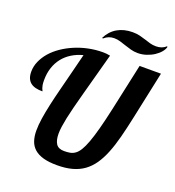

<svg xmlns="http://www.w3.org/2000/svg" viewBox="-168 -1058 1087 1192"><g transform="rotate(20 375.5 -461.5)"><path d="M615.2 -748H756.3L689.9 -436Q673.8 -359.9 657.7 -297.6Q641.6 -235.4 621.8 -186Q602.1 -136.7 577.1 -100.6Q552.2 -64.5 519 -40.5Q485.8 -16.6 442.6 -4.9Q399.4 6.8 343.3 6.8Q289.1 6.8 252.2 -3.7Q215.3 -14.2 192.6 -34.4Q169.9 -54.7 159.9 -84.2Q149.9 -113.8 149.9 -151.9Q149.9 -189.5 156.7 -233.9Q163.6 -278.3 174.8 -329.3Q186 -380.4 200.9 -438.2Q215.8 -496.1 231.9 -560.1L265.1 -691.9Q224.1 -681.2 191.4 -660.9Q158.7 -640.6 135.7 -611.6Q112.8 -582.5 100.3 -544.9Q87.9 -507.3 87.9 -461.9Q87.9 -441.9 90.1 -429.9Q92.3 -418 95 -410.9Q97.7 -403.8 99.9 -400.1Q102.1 -396.5 102.1 -393.1Q77.1 -393.1 57.1 -397.9Q37.1 -402.8 23.4 -413.6Q9.8 -424.3 2.4 -441.9Q-4.9 -459.5 -4.9 -484.9Q-4.9 -520 9.8 -553.5Q24.4 -586.9 50 -616.5Q75.7 -646 111.3 -670.4Q147 -694.8 189 -712.6Q231 -730.5 277.8 -740.2Q324.7 -750 373 -750Q385.7 -750 395.5 -749Q405.3 -748 420.9 -745.1Q397.5 -659.2 378.7 -589.6Q359.9 -520 344.7 -464.4Q329.6 -408.7 318.6 -365.5Q307.6 -322.3 300.5 -288.3Q293.5 -254.4 289.8 -228.3Q286.1 -202.1 286.1 -181.2Q286.1 -138.2 301.5 -114.5Q316.9 -90.8 355 -90.8Q376.5 -90.8 394 -94Q411.6 -97.2 427.2 -108.4Q442.9 -119.6 456.8 -142.1Q470.7 -164.6 485.1 -203.4Q499.5 -242.2 514.9 -299.6Q530.3 -356.9 548.3 -439ZM737.8 -918.9Q733.9 -901.4 719 -883.5Q704.1 -865.7 682.1 -851.3Q660.2 -836.9 632.6 -827.9Q605 -818.8 576.7 -818.8Q551.8 -818.8 530.3 -824.7Q508.8 -830.6 488.8 -837.4Q468.8 -844.2 449.2 -850.1Q429.7 -856 408.7 -856Q371.6 -856 342.8 -830.1L336.9 -832Q360.8 -880.4 403.6 -905.3Q446.3 -930.2 503.9 -930.2Q530.8 -930.2 551.8 -925Q572.8 -919.9 591.6 -913.6Q610.4 -907.2 628.7 -902.1Q647 -897 668.9 -897Q687.5 -897 704.1 -902.8Q720.7 -908.7 731.9 -919.9Z"/></g></svg>

Font: Lobster
Style: Regular
Weight: 400
Designer: Pablo Impallari
Foundry: Pablo Impallari
Version: Version 1.007; ttfautohint (v1.1) -l 8 -r 50 -G 50 -x 14 -D 